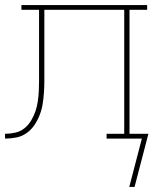

<svg xmlns="http://www.w3.org/2000/svg" viewBox="-20 -550 640 762"><path d="M493 192 543 0H403V-19H473V-511H156V-282Q156 -280 156 -278.5Q156 -277 156 -275Q156 -252 156 -229.5Q156 -207 154.5 -184Q153 -161 149.5 -138.5Q146 -116 138 -95Q130 -74 117.5 -55Q105 -36 86.5 -22.5Q68 -9 45.5 -4.5Q23 0 0 0V-19Q20 -19 40.5 -23.5Q61 -28 77 -41Q93 -54 103.5 -71.5Q114 -89 120.5 -108Q127 -127 130 -147.5Q133 -168 134 -188.5Q135 -209 135 -229Q135 -249 135 -270Q135 -273 135 -276.5Q135 -280 135 -283V-511H65V-530H564V-511H494V-19H569L514 192Z"/></svg>

Font: Iosevka Slab Thin Extended
Style: Regular
Weight: 100
Width: 7
Monospace: yes
Designer: Belleve Invis
Foundry: Belleve Invis
Version: Version 11.1.1; ttfautohint (v1.8.3)